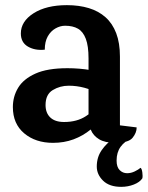

<svg xmlns="http://www.w3.org/2000/svg" viewBox="-20 -540 574 746"><path d="M240 -520Q287 -520 325 -508.5Q363 -497 390 -473Q417 -449 431.5 -411Q446 -373 446 -320V-53L511 -45Q511 -24 495 -4.5Q479 15 428 15Q388 15 365 1Q342 -13 333 -35.5Q324 -58 324 -83V-313Q324 -361 313.5 -389Q303 -417 283 -428.5Q263 -440 233 -440Q214 -440 195.5 -429.5Q177 -419 165.5 -398.5Q154 -378 154 -347Q116 -343 88.5 -359Q61 -375 61 -410Q61 -457 110.5 -488.5Q160 -520 240 -520ZM242 -275Q289 -275 332.5 -267.5Q376 -260 404 -243L410 -133Q391 -159 364.5 -175Q338 -191 308 -199Q278 -207 247 -207Q213 -207 185 -190Q157 -173 157 -132Q157 -101 175.5 -83.5Q194 -66 229 -66Q279 -66 313.5 -88.5Q348 -111 382 -144L387 -95Q362 -61 332 -36.5Q302 -12 265.5 1.5Q229 15 186 15Q118 15 74 -22Q30 -59 30 -124Q30 -165 50.5 -199Q71 -233 117.5 -254Q164 -275 242 -275ZM481 -30 495 -6Q464 9 448.5 30.5Q433 52 433 84Q433 109 445 121Q457 133 474 133Q489 133 503.5 126Q518 119 526 112Q531 115 533 130Q535 145 533 153Q523 168 500 177Q477 186 451 186Q405 186 380.5 162Q356 138 356 107Q356 71 375 43.5Q394 16 423 -3Q452 -22 481 -30Z"/></svg>

Font: Karma Variable Light
Style: Regular
Weight: 300
Designer: Joana Correia
Foundry: Indian Type Foundry
Version: Version 3.000